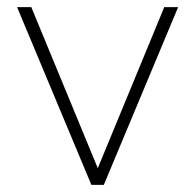

<svg xmlns="http://www.w3.org/2000/svg" viewBox="-20 -520 548 540"><path d="M68 -500 255 -47 442 -500H481L272 0H237L28 -500Z"/></svg>

Font: Albert Sans ExtraLight
Style: Regular
Weight: 250
Designer: Andreas Rasmussen
Foundry: a.Foundry
Version: Version 1.025